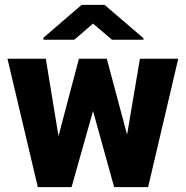

<svg xmlns="http://www.w3.org/2000/svg" viewBox="-20 -770 766 790"><path d="M168.5 -528.3 220.7 -210 304.7 -528.3H419.4L502.9 -215.8L555.7 -528.3H713.4L589.4 0H449.7L362.8 -313L274.4 0H135.7L10.7 -528.3ZM410.2 -750 570.3 -612.8V-606.4H440.9L362.8 -672.9L285.6 -606.4H158.7V-614.7L315.9 -750Z"/></svg>

Font: Vazirmatn RD UI Black
Style: Regular
Weight: 900
Designer: Saber Rastikerdar
Foundry: Saber Rastikerdar
Version: Version 33.003